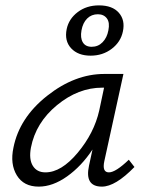

<svg xmlns="http://www.w3.org/2000/svg" viewBox="-20 -689 545 714"><path d="M317 -482Q270 -482 244.5 -509.5Q219 -537 228 -581Q236 -619 269 -644Q302 -669 348 -669Q398 -669 422 -641.5Q446 -614 437 -572Q429 -533 395.5 -507.5Q362 -482 317 -482ZM321 -515Q345 -515 361.5 -532Q378 -549 383 -576Q389 -605 377.5 -620.5Q366 -636 344 -636Q320 -636 304 -620Q288 -604 283 -576Q278 -548 288 -531.5Q298 -515 321 -515ZM459 -95 480 -68Q409 5 359 5Q294 5 311 -73L324 -133Q283 -71 229.5 -33Q176 5 124 5Q68 5 42.5 -37Q17 -79 30 -140Q52 -251 155 -332.5Q258 -414 368 -414H439L368 -90Q359 -48 385 -48Q410 -48 459 -95ZM149 -48Q208 -48 269 -121Q330 -194 349 -278L367 -363H360Q271 -363 192 -298Q113 -233 95 -140Q87 -97 102 -72.5Q117 -48 149 -48Z"/></svg>

Font: EauTest
Style: Italic
Weight: 400
Italic angle: -12°
Designer: Christian Thalmann (Catharsis Fonts)
Version: Version 0.001;PS 000.001;hotconv 1.0.88;makeotf.lib2.5.64775